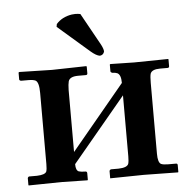

<svg xmlns="http://www.w3.org/2000/svg" viewBox="-48 -687 739 737"><g transform="rotate(-5 321.0 -319.0)"><path d="M288.1 -637.2 356.9 -513.2Q365.2 -497.6 366.2 -486.8Q363.3 -473.1 349.1 -471.2Q335.4 -472.7 314 -491.2L192.9 -596.2L194.8 -606.9Q217.3 -632.3 254.9 -638.2Q261.2 -639.2 268.1 -639.2Q279.3 -639.2 288.1 -637.2ZM161.1 -433.1 293 -436 294.9 -434.1V-408.2Q294.9 -402.3 289.1 -401.9H258.8Q226.6 -401.9 221.2 -383.8Q218.3 -373 217.8 -350.1V-111.8L423.8 -359.9Q423.8 -391.6 409.7 -398.4Q401.4 -401.9 390.1 -401.9Q384.8 -403.8 383.8 -407.2V-434.1L386.2 -436Q387.2 -436 477.1 -434.1L608.9 -436L609.9 -434.1V-408.2Q609.9 -402.3 604 -401.9H574.2Q543 -401.9 537.1 -385.7Q534.2 -375.5 534.2 -350.1V-77.1Q534.2 -43.5 546.4 -37.1Q555.2 -33.2 574.2 -33.2H604Q609.9 -33.2 609.9 -26.9V-1L608.9 1Q607.9 1 477.1 -1L347.2 1V-1V-27.8Q349.1 -32.2 353 -33.2H382.8Q415.5 -34.2 420.9 -48.3Q423.8 -57.6 423.8 -77.1V-312L217.8 -64.9Q217.8 -40.5 229.5 -36.1Q238.3 -33.2 254.9 -33.2Q260.7 -33.2 261.2 -26.9V-1L259.8 1Q258.8 1 161.1 -1L33.2 1L32.2 -1V-27.8Q33.7 -31.7 37.1 -33.2H67.9Q99.6 -34.2 105 -46.4Q107.9 -55.2 107.9 -75.2V-349.1Q107.9 -390.1 94.7 -397.5Q85.4 -401.9 67.9 -401.9H38.1Q32.7 -403.8 32.2 -407.2V-434.1L35.2 -436Z"/></g></svg>

Font: Linux Libertine O
Style: Bold
Weight: 700
Designer: Philipp H. Poll
Foundry: Philipp H. Poll
Version: Version 5.0.0